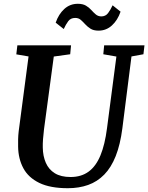

<svg xmlns="http://www.w3.org/2000/svg" viewBox="-20 -982 782 1012"><path d="M673 -684.5 625 -306Q614 -220 590 -159.5Q566 -99 529.5 -61.8Q493 -24.5 444.8 -7.2Q396.5 10 337.5 10Q244.5 10 187 -18Q129.5 -46 103 -95.5Q76.5 -145 75.5 -208.5Q75 -227.5 75.5 -248Q76 -268.5 78.5 -290L130.5 -684.5L66 -695.5L71.5 -743H354.5L350 -696L263.5 -684L212 -301Q208.5 -273 206.8 -248.5Q205 -224 205.5 -205Q206 -159.5 221.5 -124Q237 -88.5 269 -68.8Q301 -49 352 -49Q408.5 -49 447.2 -77.5Q486 -106 509.5 -163Q533 -220 544 -306L593.5 -684L524.5 -696L529 -743H741.5L736 -696ZM499.5 -820.5Q473 -820.5 457 -830.8Q441 -841 429.2 -854Q417.5 -867 405.8 -877.2Q394 -887.5 376.5 -887.5Q352.5 -887.5 339.8 -870.5Q327 -853.5 316 -829L273.5 -862.5Q289 -907.5 319 -934.8Q349 -962 390 -962Q416.5 -962 433 -952.2Q449.5 -942.5 461.2 -929.2Q473 -916 484.8 -906Q496.5 -896 513.5 -895.5Q536.5 -895.5 549.5 -912.8Q562.5 -930 573.5 -954L615.5 -920.5Q600 -875.5 570 -848Q540 -820.5 499.5 -820.5Z"/></svg>

Font: Merriweather SemiBold
Style: Italic
Weight: 600
Italic angle: -7.8°
Version: Version 2.101